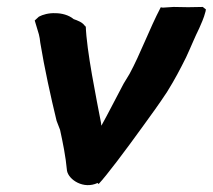

<svg xmlns="http://www.w3.org/2000/svg" viewBox="-20 -525 613 553"><path d="M80 -466 92 -426C94 -419 95 -411 96 -402C108 -329 126 -247 143 -177L153 -151C161 -114 169 -76 173 -33C178 -7 221 21 261 2L264 5C286 -18 341 -91 395 -166C418 -198 436 -222 461 -260C484 -297 498 -324 516 -360C530 -390 541 -418 554 -444C559 -456 567 -472 572 -492L573 -498L564 -505C539 -504 505 -504 480 -505L449 -503L443 -504C410 -441 384 -369 353 -312L336 -284C312 -239 291 -197 272 -163C272 -164 271 -168 271 -171C258 -239 229 -380 227 -451L226 -448C219 -461 203 -466 192 -470C178 -482 157 -487 140 -487C121 -488 103 -483 92 -477Z"/></svg>

Font: Vapor
Style: BlkObl
Weight: 900
Foundry: Cannot Into Space Fonts
Version: Version 0.179